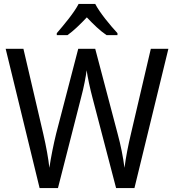

<svg xmlns="http://www.w3.org/2000/svg" viewBox="-20 -964 893 984"><path d="M468 -944H383C360 -899 308 -837 271 -794V-784H326C357 -806 391 -839 425 -875C459 -839 493 -806 526 -784H582V-794C545 -834 491 -899 468 -944ZM843 -714H753L651 -278C637 -219 625 -159 618 -104C611 -158 599 -220 583 -278L468 -714H381L268 -280C254 -223 241 -158 233 -104C228 -151 217 -212 202 -277L100 -714H9L183 0H277L395 -462C410 -517 421 -577 424 -604C429 -568 442 -508 454 -463L575 0H669Z"/></svg>

Font: Noto Sans Khmer UI SemiCondensed
Style: Regular
Weight: 400
Width: 4
Designer: Danh Hong and the Monotype Design Team
Foundry: Monotype Imaging Inc.
Version: Version 2.002